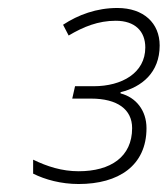

<svg xmlns="http://www.w3.org/2000/svg" viewBox="-20 -872 420 481"><path d="M177 -411C277 -411 347 -457 347 -551C347 -595 321 -628 282 -638V-641C335 -654 380 -690 380 -758C380 -814 340 -852 274 -852C222 -852 176 -835 138 -810L152 -783C189 -805 226 -820 270 -820C318 -820 344 -794 344 -753C344 -689 285 -656 215 -656H168L161 -625H208C274 -625 311 -598 311 -551C311 -479 257 -443 177 -443C135 -443 98 -455 63 -472V-437C93 -422 133 -411 177 -411Z"/></svg>

Font: Noto Sans ExtraLight
Style: Italic
Weight: 200
Italic angle: -12°
Designer: Monotype Design Team
Foundry: Monotype Imaging Inc.
Version: Version 2.013